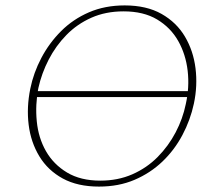

<svg xmlns="http://www.w3.org/2000/svg" viewBox="-20 -684 776 710"><path d="M346 6Q267 6 212 -24Q157 -54 125.5 -106Q94 -158 86 -222.5Q78 -287 92 -356Q104 -415 133 -470Q162 -525 206 -569Q250 -613 309 -638.5Q368 -664 441 -664Q522 -664 577.5 -632.5Q633 -601 664 -548.5Q695 -496 703 -431.5Q711 -367 697 -301Q684 -240 654.5 -184.5Q625 -129 580.5 -86.5Q536 -44 477.5 -19Q419 6 346 6ZM351 -16Q416 -16 469.5 -39.5Q523 -63 563 -103.5Q603 -144 629.5 -194.5Q656 -245 667 -299Q681 -361 674 -422Q667 -483 639 -532.5Q611 -582 561 -612Q511 -642 437 -642Q371 -642 318 -618.5Q265 -595 225.5 -554.5Q186 -514 160 -463.5Q134 -413 122 -359Q110 -297 116 -235.5Q122 -174 150 -125Q178 -76 228 -46Q278 -16 351 -16ZM98 -325 106 -347H699L691 -325Z"/></svg>

Font: Ysabeau Infant Thin
Style: Italic
Weight: 250
Italic angle: -12°
Designer: Christian Thalmann (Catharsis Fonts)
Version: Version 2.001;gftools[0.9.30]; featfreeze: ss01,ss02,lnum